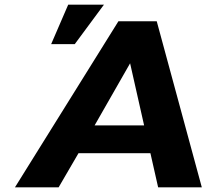

<svg xmlns="http://www.w3.org/2000/svg" viewBox="-20 -802 929 822"><path d="M624 -146 657 0H844L651 -711H487L44 0H231L316 -146ZM385 -265 537 -531 597 -265ZM272 -782 199 -613H300L425 -782Z"/></svg>

Font: Asimov
Style: XWidIt
Weight: 500
Designer: Google
Version: Version 2.000980; 2014